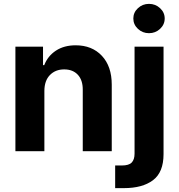

<svg xmlns="http://www.w3.org/2000/svg" viewBox="-20 -789 934 1002"><path d="M211.6 -315.3V0H60.4V-545.5H204.5V-449.2H210.9Q229.4 -496.8 271.8 -524.7Q314.3 -552.6 375 -552.6Q460.2 -552.6 511.7 -497.7Q563.2 -442.8 563.2 -347.3V0H411.9V-320.3Q412.3 -370.4 386.4 -398.6Q360.4 -426.8 315 -426.8Q269.2 -426.8 240.6 -397.5Q212 -368.3 211.6 -315.3ZM682.2 -545.5H833.5V15.3Q833.5 110.1 778.4 151.5Q723.4 192.8 626.8 192.8H581V74.6H616.1Q652.7 74.6 667.4 59.1Q682.2 43.7 682.2 12.8ZM757.5 -615.8Q724.1 -615.8 699.9 -638.3Q675.8 -660.9 675.8 -692.5Q675.8 -724.1 699.9 -746.4Q724.1 -768.8 757.5 -768.8Q791.2 -768.8 815.3 -746.4Q839.5 -724.1 839.5 -692.5Q839.5 -660.9 815.3 -638.3Q791.2 -615.8 757.5 -615.8Z"/></svg>

Font: Inter Zeller
Style: Bold
Weight: 700
Designer: Rasmus Andersson; Joe Bland
Foundry: zeller
Version: Version 3.015;git-dec3a8cb1